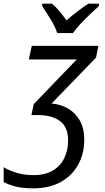

<svg xmlns="http://www.w3.org/2000/svg" viewBox="-86 -786 570 1046"><path d="M95 240Q40 240 2.5 231Q-35 222 -66 206V125Q-40 141 1.5 154.5Q43 168 97 168Q160 168 202 143Q244 118 264.5 75Q285 32 285 -21Q285 -93 241.5 -126Q198 -159 122 -159H85L98 -219L332 -462H71L87 -536H450L437 -472L195 -222Q245 -218 285 -194.5Q325 -171 349 -129Q373 -87 373 -25Q373 51 340 111Q307 171 245 205.5Q183 240 95 240ZM226 -606Q213 -644 188 -684Q163 -724 144 -753V-766H197Q217 -750 237 -726Q257 -702 276 -675Q307 -702 338 -725.5Q369 -749 396 -766H453V-753Q436 -738 408 -711.5Q380 -685 353.5 -657Q327 -629 312 -606Z"/></svg>

Font: Noto Sans IKEA
Style: Italic
Weight: 400
Italic angle: -12°
Designer: Monotype Design Team
Foundry: Monotype Imaging Inc.
Version: Version 2.001